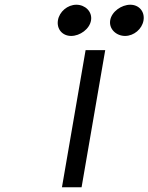

<svg xmlns="http://www.w3.org/2000/svg" viewBox="-20 -792 628 812"><path d="M509 -640C546 -640 581 -669 587 -706C593 -743 568 -772 531 -772C494 -772 452 -743 446 -706C440 -669 472 -640 509 -640ZM281 -640C318 -640 359 -669 365 -706C371 -743 340 -772 303 -772C266 -772 231 -743 225 -706C219 -669 244 -640 281 -640ZM425 -580H342L242 0H325Z"/></svg>

Font: Charger Monospace
Style: Regular
Weight: 400
Designer: Jasper
Foundry: Cannot Into Space Fonts
Version: Version 0.980